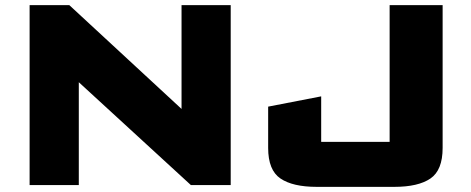

<svg xmlns="http://www.w3.org/2000/svg" viewBox="-20 -720 1831 747"><path d="M95.2 0V-700H249.7L686.3 -296.2V-700H877.6V0H722.6L286.6 -400.1V0ZM1702.1 -700V-144.5Q1702.1 -57.9 1654.7 -25.5Q1607.2 7 1514.3 7H1212.2Q1119 7 1071.2 -25.5Q1023.3 -57.9 1023.3 -144.5V-305.1L1229.6 -345.1V-168Q1229.6 -168 1229.6 -168Q1229.6 -168 1229.6 -168H1495.9Q1495.9 -168 1495.9 -168Q1495.9 -168 1495.9 -168V-700Z"/></svg>

Font: Science Gothic
Style: Regular
Weight: 400
Designer: Thomas Phinney, Vassil Kateliev, Brandon Buerkle
Foundry: Font Detective LLC
Version: Version 1.018